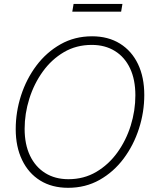

<svg xmlns="http://www.w3.org/2000/svg" viewBox="-20 -917 757 948"><path d="M316.4 10.3Q236.3 10.3 178.5 -25.6Q120.6 -61.5 89.1 -127Q57.6 -192.4 57.6 -279.3Q57.6 -364.3 84 -445.8Q110.4 -527.3 159.9 -593.3Q209.5 -659.2 279.1 -698.5Q348.6 -737.8 434.6 -737.8Q514.2 -737.8 572.3 -701.7Q630.4 -665.5 661.4 -600.6Q692.4 -535.6 692.4 -447.8Q692.4 -363.3 666 -281.5Q639.6 -199.7 590.3 -133.8Q541 -67.9 471.7 -28.8Q402.3 10.3 316.4 10.3ZM317.9 -32.2Q394 -32.2 455.1 -68.1Q516.1 -104 559.3 -163.8Q602.5 -223.6 625.5 -297.1Q648.4 -370.6 648.4 -446.3Q648.4 -523.9 622.1 -579.6Q595.7 -635.3 547.1 -665.3Q498.5 -695.3 433.1 -695.3Q356.4 -695.3 295.4 -659.4Q234.4 -623.5 191.2 -563.5Q147.9 -503.4 124.8 -429.7Q101.6 -356 101.6 -280.8Q101.6 -204.1 128.2 -148.4Q154.8 -92.8 203.4 -62.5Q252 -32.2 317.9 -32.2ZM584.5 -897.5 578.1 -859.4H336.9L343.3 -897.5Z"/></svg>

Font: Inter 28pt ExtraLight
Style: Italic
Weight: 250
Italic angle: -9.3988°
Designer: Rasmus Andersson
Foundry: rsms
Version: Version 4.001;git-66647c0bb